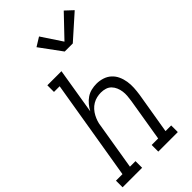

<svg xmlns="http://www.w3.org/2000/svg" viewBox="-325 -1052 1126 1126"><g transform="rotate(-45 238.0 -488.5)"><path d="M-30 0V-55H24L128 -680H81V-735H198L151 -449Q161 -468 175.5 -485.5Q190 -503 208.5 -515.5Q227 -528 248.5 -533Q270 -538 291 -538Q317 -538 341.5 -530Q366 -522 384 -505.5Q402 -489 412.5 -466Q423 -443 427 -417.5Q431 -392 429.5 -365.5Q428 -339 424 -312L381 -55H428V0H266V-55H320L364 -321Q367 -340 368.5 -359Q370 -378 367.5 -396Q365 -414 358 -430.5Q351 -447 339 -459.5Q327 -472 309.5 -477.5Q292 -483 273 -483Q256 -483 238.5 -479Q221 -475 205 -465.5Q189 -456 176.5 -442Q164 -428 155.5 -412Q147 -396 141.5 -379.5Q136 -363 134 -345L86 -55H132V0ZM293 -803 194 -938 249 -972 333 -845 459 -977 506 -933 360 -803Z"/></g></svg>

Font: Iosevka Slab Light Oblique
Style: Regular
Weight: 300
Italic angle: -9°
Monospace: yes
Designer: Belleve Invis
Foundry: Belleve Invis
Version: Version 11.1.1; ttfautohint (v1.8.3)